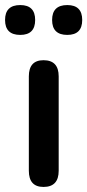

<svg xmlns="http://www.w3.org/2000/svg" viewBox="-41 -733 345 759"><path d="M131 6Q73 6 73 -58V-431Q73 -495 131 -495Q191 -495 191 -431V-58Q191 6 131 6ZM225 -595Q165 -595 165 -654Q165 -713 225 -713Q284 -713 284 -654Q284 -595 225 -595ZM39 -595Q-21 -595 -21 -654Q-21 -713 39 -713Q98 -713 98 -654Q98 -595 39 -595Z"/></svg>

Font: Chiron GoRound TC M
Style: Regular
Weight: 500
Designer: Ryoko NISHIZUKA 西塚涼子 (kana, bopomofo & ideographs); Paul D. Hunt (Latin, Greek & Cyrillic); Sandoll Communications 산돌커뮤니
Foundry: Adobe
Version: Version 1.000;hotconv 1.1.1;makeotfexe 2.6.0